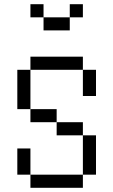

<svg xmlns="http://www.w3.org/2000/svg" viewBox="-20 -895 540 915"><path d="M375 -812.5V-875H312.5V-812.5H187.5V-750H312.5V-812.5ZM125 -62.5V0H375V-62.5ZM125 -62.5Q125 -62.5 125 -187.5H62.5Q62.5 -187.5 62.5 -62.5ZM375 -62.5H437.5V-250H375ZM375 -250V-312.5H250V-250ZM250 -312.5V-375H125V-312.5ZM125 -375V-562.5H62.5V-375ZM375 -562.5Q375 -562.5 375 -437.5H437.5Q437.5 -437.5 437.5 -562.5ZM125 -562.5H375V-625H125ZM187.5 -812.5V-875H125V-812.5Z"/></svg>

Font: BFUnifontExMono
Style: Regular
Weight: 500
Version: Version 15.0.06